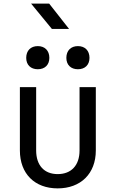

<svg xmlns="http://www.w3.org/2000/svg" viewBox="-20 -1032 640 1062"><path d="M362 -872 252 -1012H152L267 -872ZM189 -649C228 -649 253 -673 253 -712C253 -752 228 -777 189 -777C150 -777 125 -752 125 -712C125 -673 150 -649 189 -649ZM411 -649C450 -649 475 -673 475 -712C475 -752 450 -777 411 -777C372 -777 347 -752 347 -712C347 -673 372 -649 411 -649ZM299 10C426 10 510 -71 510 -200V-550H420V-200C420 -117 374 -69 299 -69C225 -69 180 -117 180 -200V-550H90V-200C90 -71 172 10 299 10Z"/></svg>

Font: Tekne LDO
Style: Regular
Weight: 400
Monospace: yes
Designer: Alessio Laiso, Mario Rullo, Paolo Rosset
Foundry: Alessio Laiso
Version: Version 1.000;hotconv 1.0.109;makeotfexe 2.5.65596